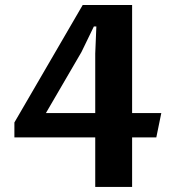

<svg xmlns="http://www.w3.org/2000/svg" viewBox="-20 -735 688 755"><path d="M36.6 -253.4 305.2 -715.3H499.5V-290.5H614.3L594.7 -194.8H499.5V0H354.5V-194.8H36.6ZM354.5 -290.5V-524.4L358.9 -630.9H349.1L300.3 -530.3L160.6 -290.5Z"/></svg>

Font: Proza Libre
Style: SemiBold
Weight: 600
Designer: Jasper de Waard
Foundry: Jasper de Waard
Version: Version 1.000; ttfautohint (v1.4.1.8-43bc) -l 8 -r 50 -G 200